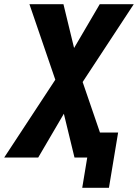

<svg xmlns="http://www.w3.org/2000/svg" viewBox="-26 -755 661 920"><path d="M368 145 392 0H331L280 -210L157 0H-6L239 -373L115 -735H278L329 -525L452 -735H615L370 -362L453 -120H540L496 145Z"/></svg>

Font: Iosevka Heavy Extended Oblique
Style: Regular
Weight: 900
Width: 7
Italic angle: -9°
Monospace: yes
Designer: Belleve Invis
Foundry: Belleve Invis
Version: Version 32.5.0; ttfautohint (v1.8.4)